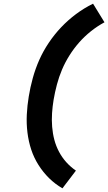

<svg xmlns="http://www.w3.org/2000/svg" viewBox="-20 -861 587 1042"><path d="M319 161Q279 138 246.5 106Q214 74 189 34.5Q164 -5 149.5 -49Q135 -93 129 -141.5Q123 -190 125.5 -239.5Q128 -289 136 -337Q144 -387 158 -437.5Q172 -488 193 -535.5Q214 -583 244.5 -628.5Q275 -674 312 -713Q349 -752 392.5 -784.5Q436 -817 485 -841L547 -740Q508 -719 473 -691Q438 -663 409 -630Q380 -597 356.5 -559.5Q333 -522 316.5 -483Q300 -444 289 -402.5Q278 -361 271 -320Q265 -284 262.5 -247Q260 -210 263 -173Q266 -136 275 -102Q284 -68 300.5 -37Q317 -6 340 19.5Q363 45 392 65Z"/></svg>

Font: Iosevka Slab Heavy Oblique
Style: Regular
Weight: 900
Italic angle: -9°
Monospace: yes
Designer: Belleve Invis
Foundry: Belleve Invis
Version: Version 11.1.1; ttfautohint (v1.8.3)